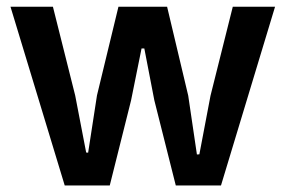

<svg xmlns="http://www.w3.org/2000/svg" viewBox="-20 -566 872 586"><path d="M177.5 0 12 -545.5H141.5L209.5 -274.5L243 -100.5L249 -100L276 -275L341.5 -545.5H490L554.5 -274L581 -94.5L588.5 -95L622.5 -274L690.5 -545.5H819.5L654.5 0H516.5L451 -260L420.5 -418H412L380 -259.5L315 0Z"/></svg>

Font: Spline Sans Medium
Style: Regular
Weight: 500
Designer: Eben Sorkin, Mirko Velimirovic
Foundry: Sorkin Type
Version: Version 1.000; ttfautohint (v1.8.3)